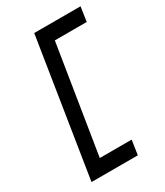

<svg xmlns="http://www.w3.org/2000/svg" viewBox="-175 -695 724 840"><g transform="rotate(-30 187.5 -275.0)"><path d="M32 70H266L277 -3H116L203 -547H364L375 -620H141Z"/></g></svg>

Font: Charger Sport
Style: ExtObl
Weight: 400
Designer: Jasper
Foundry: Cannot Into Space Fonts
Version: Version 1.1